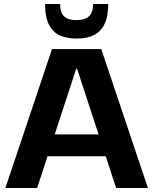

<svg xmlns="http://www.w3.org/2000/svg" viewBox="-20 -947 772 967"><path d="M242 -700H490L725 0H565L368 -601H364L167 0H7ZM189 -270H543V-160H189ZM361 -753Q319 -753 284 -767.5Q249 -782 228 -820Q207 -858 207 -927H283Q283 -894 293.5 -876.5Q304 -859 322 -852.5Q340 -846 361 -846H370Q408 -846 428.5 -865.5Q449 -885 449 -927H525Q525 -863 506 -825Q487 -787 452.5 -770Q418 -753 371 -753Z"/></svg>

Font: Pathway Extreme 28pt
Style: Bold
Weight: 700
Designer: Eduardo Rodriguez Tunni
Foundry: Eduardo Rodriguez Tunni
Version: Version 1.001;gftools[0.9.26]